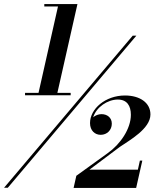

<svg xmlns="http://www.w3.org/2000/svg" viewBox="-37 -826 762 947"><path d="M86.5 -368V-356H311.5V-368H246L345 -806H181.5V-794H249L153 -368ZM617.5 -650 -17 100H1.5L635.5 -650ZM634.5 101 665 -34H653L643 11H404L554 -101.5C601.5 -134 705 -191 705 -261.5C705 -320 652 -355 579.5 -355C482.5 -355 407 -289 407 -219C407 -182 431 -161 459.5 -161C491 -161 514.5 -184.5 514.5 -216C514.5 -246 491.5 -263 463.5 -263C448.5 -263 433.5 -257 422.5 -247.5C438.5 -298 494 -335 544 -335C589.5 -335 608.5 -304 608.5 -260C608.5 -190.5 556.5 -114.5 494 -70.5L339.5 41L326 101Z"/></svg>

Font: Bodoni* 11pt
Style: Bold Italic
Weight: 700
Italic angle: -13°
Version: Version 2.3